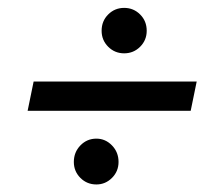

<svg xmlns="http://www.w3.org/2000/svg" viewBox="-20 -498 567 499"><path d="M491.2 -286.1 475.6 -210H51.8L67.4 -286.1ZM230.5 -18.6Q206.1 -18.6 189 -35.6Q171.9 -52.7 171.9 -77.1Q171.9 -102.5 189 -120.1Q206.1 -137.7 230.5 -137.7Q253.9 -137.7 271 -120.1Q288.1 -102.5 288.1 -77.1Q288.1 -52.7 271 -35.6Q253.9 -18.6 230.5 -18.6ZM302.7 -359.4Q278.3 -359.4 261.2 -376.5Q244.1 -393.6 244.1 -418Q244.1 -443.4 261.2 -460.4Q278.3 -477.5 302.7 -477.5Q327.1 -477.5 344.2 -460.4Q361.3 -443.4 361.3 -418Q361.3 -393.6 344.2 -376.5Q327.1 -359.4 302.7 -359.4Z"/></svg>

Font: Crimson Pro SemiBold
Style: Italic
Weight: 600
Italic angle: -12°
Designer: Jacques Le Bailly
Foundry: Baron von Fonthausen
Version: Version 1.003